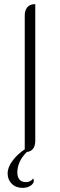

<svg xmlns="http://www.w3.org/2000/svg" viewBox="-20 -729 291 931"><path d="M110 8Q64 54 64 108Q64 129 74.5 141.5Q85 154 105 154Q129 154 141 136Q144 144 144 148Q144 161 128 171.5Q112 182 90 182Q57 182 37 162Q17 142 17 112Q17 82 41 50Q65 18 100 -5V-654Q100 -680 113 -694.5Q126 -709 151 -709V-46Q151 -22 140.5 -8Q130 6 110 8Z"/></svg>

Font: K2D Thin
Style: Regular
Weight: 100
Designer: Katatrad Aksorn Co.,Ltd.
Foundry: Cadson Demak Co.,Ltd.
Version: Version 1.000; ttfautohint (v1.6)